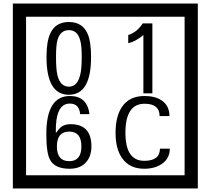

<svg xmlns="http://www.w3.org/2000/svg" viewBox="-20 -980 1195 1090"><path d="M1103 90H53V-960H1103ZM1028 15V-885H128V15ZM497 -656Q497 -442 371 -442Q244 -442 244 -656Q244 -744 265 -789Q294 -855 371 -855Q448 -855 477 -789Q497 -745 497 -656ZM444 -656Q444 -723 435 -752Q420 -809 371 -809Q322 -809 306 -752Q298 -723 298 -656Q298 -587 306 -553Q322 -488 371 -488Q419 -488 435 -554Q444 -587 444 -656ZM845 -450H794V-781Q748 -743 708 -735V-781Q759 -798 790 -847H845ZM499 -149Q499 -91 466.5 -56.5Q434 -22 375 -22Q291 -22 264 -73Q243 -111 243 -219Q243 -435 377 -435Q475 -435 488 -332H435Q430 -392 376 -392Q293 -392 297 -225Q318 -253 328 -260Q348 -275 381 -275Q499 -275 499 -149ZM442 -149Q442 -233 373 -233Q303 -233 303 -149Q303 -65 373 -65Q442 -65 442 -149ZM944 -136Q944 -80 898 -49Q858 -22 799 -22Q714 -22 672 -84Q636 -136 636 -226Q636 -317 671 -371Q713 -435 800 -435Q862 -435 899 -409Q942 -379 942 -321H886Q886 -391 801 -391Q692 -391 692 -226Q692 -67 799 -67Q888 -67 888 -136Z"/></svg>

Font: Unicode BMP Fallback SIL
Style: Regular
Weight: 400
Foundry: NRSI, SIL International
Version: Version 5.1 Based on Unicode 5.1